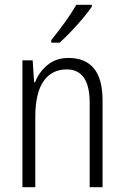

<svg xmlns="http://www.w3.org/2000/svg" viewBox="-20 -785 521 805"><path d="M268 -542Q337 -542 373.5 -498.5Q410 -455 410 -363V0H356V-353Q356 -425 331.5 -459.5Q307 -494 260 -494Q197 -494 162.5 -444.5Q128 -395 128 -294V0H74V-532H117L123 -440H127Q143 -482 178.5 -512Q214 -542 268 -542ZM365 -757Q350 -735 326.5 -707Q303 -679 277 -652Q251 -625 230 -606H195V-617Q225 -654 252.5 -692Q280 -730 300 -765H365Z"/></svg>

Font: Noto Sans Lao UI Cond Light
Style: Regular
Weight: 300
Width: 3
Designer: Monotype Design Team
Foundry: Monotype Imaging Inc.
Version: Version 2.000; ttfautohint (v1.8.4.7-5d5b)